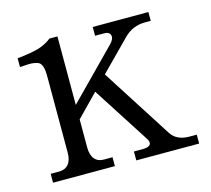

<svg xmlns="http://www.w3.org/2000/svg" viewBox="-80 -600 760 693"><g transform="rotate(-15 300.0 -253.0)"><path d="M189 -90.8Q189 -63 201.2 -48.1Q213.4 -33.2 235.8 -33.2H268.1V0H37.1V-33.2H68.8Q91.3 -33.2 103.8 -48.1Q116.2 -63 116.2 -90.8V-368.2Q116.2 -386.2 115.2 -397Q114.3 -407.7 110.6 -416.3Q106.9 -424.8 101.8 -428.5Q96.7 -432.1 85.7 -434.3Q74.7 -436.5 62.7 -436Q50.8 -435.5 29.8 -434.1V-466.8Q84 -472.7 110.6 -480.7Q137.2 -488.8 159.2 -505.9H189V-250L365.2 -429.2Q381.8 -446.3 377.9 -459.7Q374 -473.1 354 -473.1H320.8V-505.9H528.8V-473.1H507.8Q461.4 -473.1 429.2 -440.9L318.8 -329.1L487.8 -64.9Q508.8 -33.2 556.2 -33.2H583V0H348.1V-33.2H379.9Q402.3 -33.2 408.9 -41.5Q415.5 -49.8 405.8 -64.9L269 -277.8L189 -195.8Z"/></g></svg>

Font: LT Superior Serif
Style: Regular
Weight: 400
Designer: Daniel Lyons
Foundry: LyonsType
Version: Version 2.120;FEAKit 1.0